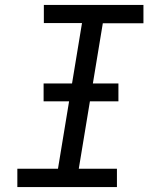

<svg xmlns="http://www.w3.org/2000/svg" viewBox="-20 -755 640 775"><path d="M50 0V-74H214L311 -662H157V-735H559V-661H395L298 -74H452V0ZM458 -346H156V-418H458Z"/></svg>

Font: Iosevka Slab Extended Oblique
Style: Regular
Weight: 400
Width: 7
Italic angle: -9°
Monospace: yes
Designer: Belleve Invis
Foundry: Belleve Invis
Version: Version 11.1.0; ttfautohint (v1.8.3)